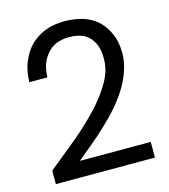

<svg xmlns="http://www.w3.org/2000/svg" viewBox="-109 -823 793 901"><g transform="rotate(-15 287.5 -372.0)"><path d="M50.8 -73.2Q150.9 -154.3 189 -186Q249.5 -236.3 308.1 -297.9Q358.9 -353 390.1 -408.2Q420.9 -460.9 420.9 -518.1Q420.9 -550.3 414.1 -574.2Q406.7 -599.6 391.1 -618.2Q374 -638.7 350.1 -647.9Q324.2 -658.2 288.1 -658.2Q253.9 -658.2 226.1 -647Q200.2 -635.7 181.2 -613.8Q162.6 -592.3 152.8 -564.9Q143.6 -539.6 142.1 -502H54.2Q55.7 -561.5 75.2 -604Q93.8 -647.9 124 -676.8Q158.2 -707.5 196.8 -721.2Q236.8 -735.8 287.1 -735.8Q336.4 -735.8 379.9 -722.2Q422.4 -707 450.2 -680.2Q478 -652.3 495.1 -611.8Q511.2 -573.2 511.2 -522Q511.2 -478 496.1 -435.1Q481.4 -392.1 456.1 -352.1Q430.2 -311.5 397.9 -274.9Q367.2 -240.2 329.1 -205.1Q300.8 -177.7 256.8 -141.1L188 -84H532.2V-7.8H50.8Z"/></g></svg>

Font: PoppinsZ
Style: Regular
Weight: 400
Designer: Ninad Kale (Devanagari), Jonny Pinhorn (Latin)
Foundry: Indian Type Foundry
Version: Version 3.002;FEAKit 1.0